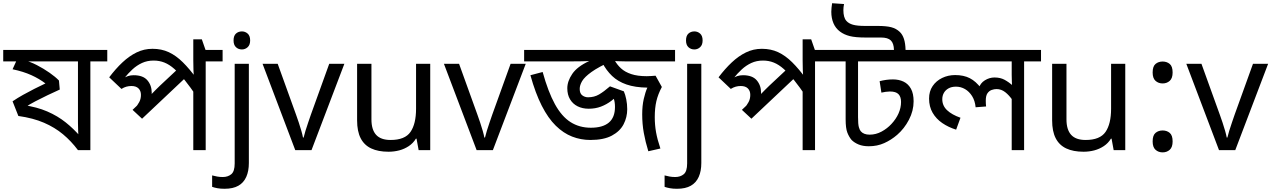

<svg xmlns="http://www.w3.org/2000/svg" viewBox="-30 -932 7893 1192"><path d="M636 -622V-551H531V0H454Q412 -56 361 -98.5Q310 -141 243 -170Q176 -199 84 -212L48 -303Q79 -324 113 -343Q147 -362 182.5 -380Q218 -398 252 -414Q214 -443 164.5 -465.5Q115 -488 48 -502L79 -570L81 -551H-10V-622ZM454 -551H135L114 -560Q156 -550 198.5 -528Q241 -506 277.5 -480.5Q314 -455 336 -432L341 -376Q305 -360 265.5 -341Q226 -322 189.5 -303Q153 -284 125 -265L113 -280Q199 -268 263.5 -240Q328 -212 378 -172Q428 -132 470 -83L457 -79Q456 -100 455 -124.5Q454 -149 454 -171Z M1352 -622V-551H1247V0H1170V-396L1192 -332Q1151 -392 1117 -434.5Q1083 -477 1052.5 -504Q1022 -531 991 -543.5Q960 -556 924 -556Q884 -556 851.5 -541Q819 -526 792 -501Q765 -476 742 -447L734 -445Q750 -455 765.5 -460Q781 -465 800 -465Q858 -465 885 -433.5Q912 -402 912 -356Q912 -345 911 -335Q910 -325 908 -320L891 -326Q903 -339 914 -351Q925 -363 937.5 -375Q950 -387 963 -400L1087 -516L1136 -463L852 -195L793 -250L875 -328L839 -285L809 -262Q824 -279 834.5 -298.5Q845 -318 845 -343Q845 -368 830 -383Q815 -398 786 -398Q770 -398 755 -394Q740 -390 724 -380L648 -452Q688 -505 730 -544.5Q772 -584 818 -606.5Q864 -629 917 -629Q973 -629 1018 -608Q1063 -587 1105 -545.5Q1147 -504 1193 -441L1175 -446Q1172 -470 1171 -498Q1170 -526 1170 -558V-688H1223L1246 -622Z M1364 240Q1339 240 1320 236.5Q1301 233 1287 228V157Q1302 161 1318 164Q1334 167 1353 167Q1385 167 1406 149.5Q1427 132 1427 83V-536H1515V80Q1515 130 1499 166Q1483 202 1450 221Q1417 240 1364 240ZM1420 -681Q1420 -710 1435 -723.5Q1450 -737 1472 -737Q1492 -737 1507.5 -723.5Q1523 -710 1523 -681Q1523 -653 1507.5 -639Q1492 -625 1472 -625Q1450 -625 1435 -639Q1420 -653 1420 -681Z M1803 0 1600 -536H1694L1808 -220Q1816 -198 1825 -171Q1834 -144 1841 -119.5Q1848 -95 1851 -78H1855Q1859 -95 1866.5 -120Q1874 -145 1883.5 -172Q1893 -199 1900 -220L2014 -536H2108L1904 0Z M2641 -536V0H2569L2556 -71H2552Q2535 -43 2508 -25Q2481 -7 2449 1.5Q2417 10 2382 10Q2318 10 2274.5 -10.5Q2231 -31 2209 -74Q2187 -117 2187 -185V-536H2276V-191Q2276 -127 2305 -95Q2334 -63 2395 -63Q2484 -63 2518.5 -113Q2553 -163 2553 -257V-536Z M2929 0 2726 -536H2820L2934 -220Q2942 -198 2951 -171Q2960 -144 2967 -119.5Q2974 -95 2977 -78H2981Q2985 -95 2992.5 -120Q3000 -145 3009.5 -172Q3019 -199 3026 -220L3140 -536H3234L3030 0Z M3635 -63Q3576 -63 3522 -84Q3468 -105 3420.5 -151.5Q3373 -198 3333.5 -275.5Q3294 -353 3263 -465L3339 -485Q3373 -362 3415 -285.5Q3457 -209 3512 -174Q3567 -139 3638 -139Q3712 -139 3750 -171Q3788 -203 3788 -268Q3788 -299 3780 -321Q3772 -343 3764 -358H3824Q3796 -329 3765.5 -306Q3735 -283 3700.5 -270Q3666 -257 3625 -257Q3586 -257 3556 -272Q3526 -287 3509 -315.5Q3492 -344 3492 -384Q3492 -428 3523 -473.5Q3554 -519 3628 -553Q3608 -552 3582.5 -551.5Q3557 -551 3532 -551H3224V-622H4161V-551H3848Q3824 -551 3805 -552Q3786 -553 3769 -554Q3685 -516 3642 -485Q3599 -454 3584 -428.5Q3569 -403 3569 -380Q3569 -352 3585 -340Q3601 -328 3621 -328Q3659 -328 3689 -345.5Q3719 -363 3757 -396L3843 -365Q3852 -345 3858 -315.5Q3864 -286 3864 -254Q3864 -204 3841.5 -160.5Q3819 -117 3768.5 -90Q3718 -63 3635 -63ZM4035 -205Q4035 -156 4043 -111Q4051 -66 4070 -10L3995 7Q3977 -51 3967 -106.5Q3957 -162 3957 -222Q3957 -275 3966.5 -317Q3976 -359 3989 -388Q3913 -389 3859.5 -407.5Q3806 -426 3770 -460.5Q3734 -495 3709 -543L3785 -559Q3801 -530 3825.5 -507.5Q3850 -485 3889 -472Q3928 -459 3985 -459Q3999 -459 4012 -460Q4025 -461 4040 -462L4079 -392Q4055 -347 4045 -304Q4035 -261 4035 -205Z M4173 240Q4148 240 4129 236.5Q4110 233 4096 228V157Q4111 161 4127 164Q4143 167 4162 167Q4194 167 4215 149.5Q4236 132 4236 83V-536H4324V80Q4324 130 4308 166Q4292 202 4259 221Q4226 240 4173 240ZM4229 -681Q4229 -710 4244 -723.5Q4259 -737 4281 -737Q4301 -737 4316.5 -723.5Q4332 -710 4332 -681Q4332 -653 4316.5 -639Q4301 -625 4281 -625Q4259 -625 4244 -639Q4229 -653 4229 -681Z M5135 -622V-551H5030V0H4953V-396L4975 -332Q4934 -392 4900 -434.5Q4866 -477 4835.5 -504Q4805 -531 4774 -543.5Q4743 -556 4707 -556Q4667 -556 4634.5 -541Q4602 -526 4575 -501Q4548 -476 4525 -447L4517 -445Q4533 -455 4548.5 -460Q4564 -465 4583 -465Q4641 -465 4668 -433.5Q4695 -402 4695 -356Q4695 -345 4694 -335Q4693 -325 4691 -320L4674 -326Q4686 -339 4697 -351Q4708 -363 4720.5 -375Q4733 -387 4746 -400L4870 -516L4919 -463L4635 -195L4576 -250L4658 -328L4622 -285L4592 -262Q4607 -279 4617.5 -298.5Q4628 -318 4628 -343Q4628 -368 4613 -383Q4598 -398 4569 -398Q4553 -398 4538 -394Q4523 -390 4507 -380L4431 -452Q4471 -505 4513 -544.5Q4555 -584 4601 -606.5Q4647 -629 4700 -629Q4756 -629 4801 -608Q4846 -587 4888 -545.5Q4930 -504 4976 -441L4958 -446Q4955 -470 4954 -498Q4953 -526 4953 -558V-688H5006L5029 -622Z M5702 -622V-551H5297V-205Q5297 -161 5302 -143Q5307 -125 5314 -117Q5332 -96 5369 -96Q5408 -96 5443 -115Q5478 -134 5504 -162Q5533 -193 5548.5 -228Q5564 -263 5564 -299Q5564 -331 5548 -347.5Q5532 -364 5495 -364Q5483 -364 5469 -362Q5455 -360 5442 -357L5431 -428Q5450 -433 5470.5 -436Q5491 -439 5514 -439Q5551 -439 5580 -425Q5609 -411 5625.5 -381Q5642 -351 5642 -303Q5642 -244 5613 -188.5Q5584 -133 5540 -95Q5503 -63 5459.5 -43.5Q5416 -24 5364 -24Q5327 -24 5300.5 -35Q5274 -46 5257 -63Q5241 -82 5230.5 -109Q5220 -136 5220 -191V-551H5115V-622ZM5520 -622Q5519 -663 5500.5 -681Q5482 -699 5440 -699H5346Q5281 -699 5245.5 -708Q5210 -717 5185 -736Q5158 -756 5144.5 -787.5Q5131 -819 5131 -859Q5131 -872 5132.5 -884.5Q5134 -897 5136 -912L5210 -907Q5208 -896 5207 -887.5Q5206 -879 5206 -869Q5206 -847 5210.5 -830Q5215 -813 5225 -802Q5239 -786 5265.5 -778.5Q5292 -771 5341 -771H5419Q5472 -771 5503 -763Q5534 -755 5556 -734Q5573 -718 5582 -690.5Q5591 -663 5592 -622Z M6433 -622V-551H6328V0H6251V-335L6257 -309Q6235 -341 6210.5 -360Q6186 -379 6157 -379Q6142 -379 6126.5 -373.5Q6111 -368 6100.5 -353Q6090 -338 6090 -307Q6090 -296 6090.5 -287.5Q6091 -279 6092 -271L6027 -266Q6023 -307 6005 -335.5Q5987 -364 5961 -379Q5935 -394 5905 -394Q5878 -394 5859 -383.5Q5840 -373 5830 -355.5Q5820 -338 5820 -316Q5820 -276 5849.5 -248Q5879 -220 5933 -201L5906 -127Q5858 -142 5820 -168Q5782 -194 5760 -232Q5738 -270 5738 -320Q5738 -365 5760 -397.5Q5782 -430 5819 -448Q5856 -466 5900 -466Q5953 -466 5991 -446.5Q6029 -427 6061 -384L6046 -383Q6056 -416 6084.5 -433.5Q6113 -451 6144 -451Q6180 -451 6206 -437Q6232 -423 6263 -397L6254 -382Q6253 -403 6252 -424Q6251 -445 6251 -467V-551H5682V-622Z M6956 -536V0H6884L6871 -71H6867Q6850 -43 6823 -25Q6796 -7 6764 1.5Q6732 10 6697 10Q6633 10 6589.5 -10.5Q6546 -31 6524 -74Q6502 -117 6502 -185V-536H6591V-191Q6591 -127 6620 -95Q6649 -63 6710 -63Q6799 -63 6833.5 -113Q6868 -163 6868 -257V-536Z M7188 -414Q7162 -414 7144 -430Q7126 -446 7126 -482Q7126 -520 7144 -535Q7162 -550 7188 -550Q7214 -550 7232 -535Q7250 -520 7250 -482Q7250 -446 7232 -430Q7214 -414 7188 -414ZM7188 14Q7162 14 7144 -2Q7126 -18 7126 -54Q7126 -92 7144 -107Q7162 -122 7188 -122Q7214 -122 7232 -107Q7250 -92 7250 -54Q7250 -18 7232 -2Q7214 14 7188 14Z M7538 0 7335 -536H7429L7543 -220Q7551 -198 7560 -171Q7569 -144 7576 -119.5Q7583 -95 7586 -78H7590Q7594 -95 7601.5 -120Q7609 -145 7618.5 -172Q7628 -199 7635 -220L7749 -536H7843L7639 0Z"/></svg>

Font: hexbangla15
Style: Regular
Weight: 400
Designer: Jelle Bosma - Monotype Design Team
Foundry: Monotype Imaging Inc.
Version: Version 2.006